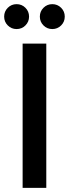

<svg xmlns="http://www.w3.org/2000/svg" viewBox="-34 -905 332 925"><path d="M189 -695V0H75V-695ZM-14 -825Q-14 -850 3.5 -867.5Q21 -885 46 -885Q71 -885 88.5 -867.5Q106 -850 106 -825Q106 -800 88.5 -782.5Q71 -765 46 -765Q21 -765 3.5 -782.5Q-14 -800 -14 -825ZM158 -825Q158 -850 175.5 -867.5Q193 -885 218 -885Q243 -885 260.5 -867.5Q278 -850 278 -825Q278 -800 260.5 -782.5Q243 -765 218 -765Q193 -765 175.5 -782.5Q158 -800 158 -825Z"/></svg>

Font: Poppins Medium A&M
Style: Regular
Weight: 500
Designer: Ninad Kale (Devanagari), Jonny Pinhorn (Latin)
Foundry: Indian Type Foundry
Version: 4.004